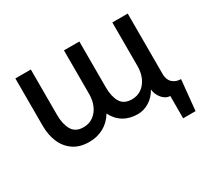

<svg xmlns="http://www.w3.org/2000/svg" viewBox="-130 -686 1112 1034"><g transform="rotate(-30 426.5 -169.0)"><path d="M738.8 11.2Q722.2 11.2 706.5 0.5Q690.9 -10.3 679.7 -29.1Q668.5 -47.9 666 -71.3Q646 -34.2 612.1 -12.7Q578.1 8.8 539.6 8.8Q489.7 8.8 452.6 -13.4Q415.5 -35.6 394 -78.6Q368.7 -36.1 328.4 -14.2Q288.1 7.8 238.8 7.8Q179.2 7.8 139.9 -19.8Q100.6 -47.4 82 -92.8Q63.5 -138.2 63.5 -192.9V-487.8H159.7V-204.6Q159.7 -148.4 180.4 -112.3Q201.2 -76.2 251.5 -76.2Q286.1 -76.2 312.3 -95.2Q338.4 -114.3 352.1 -146Q365.7 -177.7 365.7 -214.8V-487.8H461.4V-202.6Q461.4 -146.5 481.7 -111.3Q502 -76.2 552.2 -76.2Q587.4 -76.2 613.3 -95.2Q639.2 -114.3 652.8 -146Q666.5 -177.7 666.5 -214.8V-487.8H762.2V-110.8Q762.2 -76.2 782.7 -57.4Q803.2 -38.6 834.5 -38.6L815.9 149.9H738.8Z"/></g></svg>

Font: Acari Sans Medium
Style: Regular
Weight: 500
Designer: Alfredo Marco Pradil and Stefan Peev
Foundry: Hanken Design Co.
Version: Version 1.045